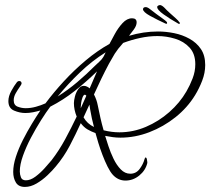

<svg xmlns="http://www.w3.org/2000/svg" viewBox="-20 -689 828 756"><path d="M682 -596Q650 -614 624 -632.5Q598 -651 599 -662Q599 -665 603 -667Q606 -669 611 -669Q618 -668 628 -658Q636 -649 649 -637.5Q662 -626 672.5 -616.5Q683 -607 685 -603Q688 -602 688 -597Q687 -593 682 -596ZM632 -596Q599 -611 571 -626.5Q543 -642 543 -653Q543 -656 546 -659Q549 -661 554 -661Q561 -661 572 -652Q582 -644 595.5 -634Q609 -624 621 -615.5Q633 -607 635 -604Q638 -603 638 -598Q638 -594 632 -596ZM78 47Q53 47 42.5 29.5Q32 12 32 -12Q32 -39 42.5 -71.5Q53 -104 70 -137.5Q87 -171 105.5 -201.5Q124 -232 139 -254Q125 -250 110 -247Q95 -244 80 -244Q58 -244 35.5 -253.5Q13 -263 13 -291Q13 -310 24.5 -331Q36 -352 47 -366Q51 -370 55 -370Q65 -370 65 -360Q65 -357 57.5 -346.5Q50 -336 42 -322Q34 -308 34 -294Q34 -275 49.5 -269Q65 -263 81 -263Q101 -263 121 -268.5Q141 -274 159 -282Q191 -325 231.5 -369Q272 -413 318 -451.5Q364 -490 411 -516Q419 -531 432 -555Q445 -579 462.5 -598Q480 -617 500 -617Q518 -617 518 -601Q518 -588 507 -573Q496 -558 488 -548Q545 -565 602 -565Q633 -565 665.5 -558.5Q698 -552 726 -536.5Q754 -521 771 -496Q788 -471 788 -433Q788 -402 776 -371Q764 -340 748 -314Q718 -265 671 -227.5Q624 -190 568 -168.5Q512 -147 454 -147Q439 -147 424 -149Q409 -151 394 -154Q399 -138 407 -113.5Q415 -89 427 -64Q439 -39 455.5 -22Q472 -5 493 -5Q516 -5 530 -24Q544 -43 549 -62Q549 -63 550.5 -66Q552 -69 553 -69Q557 -69 558.5 -61Q560 -53 560 -51V-47Q553 -18 528.5 2Q504 22 474 22Q445 22 424 -1Q414 -12 403.5 -33Q393 -54 383.5 -79Q374 -104 367 -127Q360 -150 356 -165Q339 -171 324.5 -179.5Q310 -188 298 -204Q278 -160 255 -116Q232 -72 200 -34Q187 -18 167 1Q147 20 124 33.5Q101 47 78 47ZM450 -168Q504 -168 554.5 -189.5Q605 -211 646.5 -247.5Q688 -284 714 -329Q728 -353 738.5 -380.5Q749 -408 749 -436Q749 -477 726.5 -501.5Q704 -526 669.5 -536.5Q635 -547 600 -547Q566 -547 531.5 -539.5Q497 -532 465 -520Q459 -512 452 -504.5Q445 -497 440 -489Q432 -479 424 -464Q416 -449 409 -438Q393 -408 378.5 -378Q364 -348 350 -317Q361 -296 365 -274Q370 -249 375.5 -224.5Q381 -200 388 -176Q420 -168 450 -168ZM207 -309Q248 -335 284 -365.5Q320 -396 354 -430Q360 -436 370.5 -445.5Q381 -455 385 -462Q388 -466 391 -472.5Q394 -479 396 -483Q342 -449 294.5 -403.5Q247 -358 207 -309ZM82 21Q100 21 119.5 6.5Q139 -8 156 -27Q173 -46 183 -58Q213 -97 237 -141.5Q261 -186 282 -230Q271 -257 271 -283Q271 -293 275 -309Q279 -325 288 -338Q297 -351 310 -351Q316 -351 322.5 -348Q329 -345 333 -341L362 -408Q321 -368 275 -331.5Q229 -295 178 -269Q162 -248 141.5 -215.5Q121 -183 102 -147Q83 -111 70.5 -76Q58 -41 58 -14Q58 -2 62.5 9.5Q67 21 82 21ZM298 -263 320 -312Q319 -313 317.5 -314.5Q316 -316 314 -316Q309 -316 305 -305.5Q301 -295 299.5 -283.5Q298 -272 298 -268ZM350 -189Q341 -222 335 -258Q334 -263 333.5 -268Q333 -273 332 -277L309 -227Q323 -202 350 -189ZM632 -596Q599 -611 571 -626.5Q543 -642 543 -653Q543 -656 546 -659Q549 -661 554 -661Q561 -661 572 -652Q582 -644 595.5 -634Q609 -624 621 -615.5Q633 -607 635 -604Q638 -603 638 -598Q638 -594 632 -596Z"/></svg>

Font: Sassy Frass
Style: Regular
Weight: 400
Designer: Robert E. Leuschke
Foundry: Robert E. Leuschke
Version: Version 1.010; ttfautohint (v1.8.3)